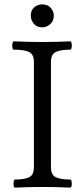

<svg xmlns="http://www.w3.org/2000/svg" viewBox="-20 -855 384 878"><path d="M48 3Q44 3 42.5 -6Q41 -15 42.5 -24.5Q44 -34 48 -34Q92 -34 113.5 -44.5Q135 -55 135 -91V-572Q135 -607 112.5 -617.5Q90 -628 43 -628Q38 -628 36.5 -637.5Q35 -647 37 -656.5Q39 -666 43 -666Q108 -663 172 -663Q237 -663 301 -666Q306 -666 307.5 -656.5Q309 -647 307.5 -637.5Q306 -628 301 -628Q258 -628 235.5 -617.5Q213 -607 213 -572V-91Q213 -55 235.5 -44.5Q258 -34 301 -34Q306 -34 307.5 -24.5Q309 -15 307.5 -6Q306 3 301 3Q238 0 175 0Q111 0 48 3ZM173 -730Q148 -730 134.5 -746.5Q121 -763 121 -783Q121 -809 137 -822Q153 -835 173 -835Q198 -835 212 -819Q226 -803 226 -783Q226 -759 209.5 -744.5Q193 -730 173 -730Z"/></svg>

Font: Junicode
Style: Regular
Weight: 400
Designer: Peter S. Baker
Version: Version 2.100; ttfautohint (v1.8.4)